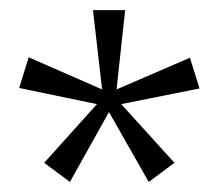

<svg xmlns="http://www.w3.org/2000/svg" viewBox="-20 -717 435 382"><path d="M377 -541 221.2 -509.8 327.1 -393.1 275.9 -355 196.8 -494.1 119.1 -355 67.9 -393.1 172.9 -509.8 18.1 -542 37.1 -603 183.1 -539.1 165 -696.8H229L211.9 -539.1L357.9 -602.1Z"/></svg>

Font: Bebas Neue Regular
Style: Regular
Weight: 400
Designer: Ryoichi Tsunekawa
Foundry: Ryoichi Tsunekawa
Version: Version 001.003